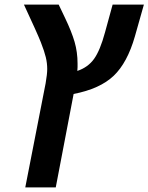

<svg xmlns="http://www.w3.org/2000/svg" viewBox="-20 -626 645 834"><path d="M222.2 188H89.8L178.2 -264.2Q185.1 -304.2 185.1 -326.2Q185.1 -351.6 179 -377.2Q172.9 -402.8 157.5 -442.1Q142.1 -481.4 84 -606H234.9L262.2 -548.8Q291 -488.8 304 -444.1Q316.9 -399.4 316.9 -350.1V-334.5L315.9 -317.9Q362.3 -333.5 388.7 -370.4Q415 -407.2 436 -484.9L469.2 -606H605L565.9 -467.8Q533.2 -353.5 473.9 -296.9Q414.6 -240.2 299.8 -217.8Z"/></svg>

Font: Liberation Mono
Style: Bold Italic
Weight: 700
Italic angle: -12°
Monospace: yes
Designer: Steve Matteson
Foundry: Ascender Corporation
Version: Version 2.1.5